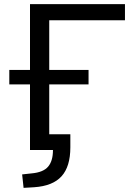

<svg xmlns="http://www.w3.org/2000/svg" viewBox="-20 -725 639 928"><path d="M94 183 87 118 133 113Q189 108 212.5 80.5Q236 53 236 0H125V-317H25V-387H125V-705H584V-627H218V-387H408V-317H218V-76H320V-13Q320 80 277.5 127Q235 174 145 180Z"/></svg>

Font: Mulish Medium
Style: Regular
Weight: 500
Designer: Vernon Adams
Foundry: Vernon Adams
Version: Version 3.603; ttfautohint (v1.8.3)